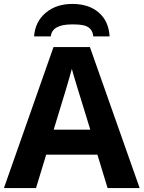

<svg xmlns="http://www.w3.org/2000/svg" viewBox="-20 -956 730 976"><path d="M439 -296.9Q351.1 -580.1 345.2 -606Q329.1 -543.5 252.9 -296.9ZM526.9 0 475.1 -169.9H214.8L163.1 0H0L252 -716.8H437L689.9 0ZM537.1 -771H454.1Q450.2 -814.5 409.2 -826.2Q388.7 -832 346.2 -832Q244.6 -832 238.3 -771H153.3Q158.2 -844.7 211.7 -890.4Q265.1 -936 348.1 -936Q431.2 -936 481.9 -892.3Q532.7 -848.6 537.1 -771Z"/></svg>

Font: NotoSans-Bold
Style: Bold
Weight: 700
Designer: Monotype Design team
Foundry: Monotype Imaging Inc.
Version: Version 1.04